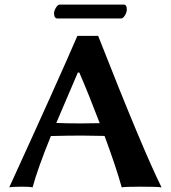

<svg xmlns="http://www.w3.org/2000/svg" viewBox="-20 -808 741 831"><path d="M502.9 -728H229Q213.9 -728 213.9 -751Q213.9 -760.7 221.9 -774.4Q230 -788.1 238.8 -788.1H515.1Q529.3 -788.1 528.8 -766.1Q528.8 -754.9 520.8 -741.5Q512.7 -728 502.9 -728ZM411.6 -274.9Q363.3 -401.9 323.2 -494.1H316.9L223.6 -275.9Q266.1 -273.9 328.1 -273.9Q359.4 -273.9 411.6 -274.9ZM200.2 -219.2Q141.6 -74.7 121.1 2.9Q108.9 0 76.2 0Q32.2 0 20 2.9Q231 -458 314.9 -652.8H404.8Q599.6 -156.7 679.2 2.9Q662.1 0 587.9 0Q523.9 0 506.8 2.9Q482.9 -83.5 432.6 -219.7Q372.1 -221.2 333 -221.2Q276.4 -221.2 200.2 -219.2Z"/></svg>

Font: Linux Biolinum
Style: Bold
Weight: 700
Designer: Philipp H. Poll
Foundry: Philipp H. Poll
Version: Version 1.3.2 ; ttfautohint (v0.9)